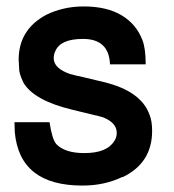

<svg xmlns="http://www.w3.org/2000/svg" viewBox="-20 -555 540 597"><path d="M322 -355Q319 -434 238 -434Q168 -434 152 -396Q147 -386 147 -374Q147 -342 200 -324L198 -325Q206 -323 213 -321Q220 -319 227 -318L302 -300Q419 -272 445 -198Q453 -179 453 -148Q453 -48 361 -4V-5Q334 8 303 15Q272 22 236 22Q41 22 26 -144L25 -175H134Q142 -122 155 -107Q182 -79 242 -79Q312 -79 335 -116Q343 -127 343 -142Q343 -173 301 -190L283 -195Q281 -196 278 -196L204 -214Q88 -242 54 -296Q49 -306 45.5 -315Q42 -324 40 -334L38 -369Q38 -417 60 -452Q82 -487 124 -509Q148 -521 177.5 -528Q207 -535 240 -535Q312 -535 358 -507.5Q404 -480 423 -430Q433 -404 433 -355Z"/></svg>

Font: Ekushey Bangla
Style: Bold
Weight: 700
Designer: Al Mamun Sumon
Foundry: Al Mamun Sumon
Version: Version 1.0